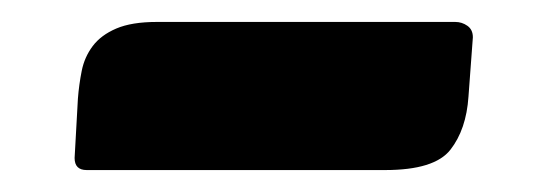

<svg xmlns="http://www.w3.org/2000/svg" viewBox="-20 -364 502 175"><path d="M59 -209Q48 -209 48 -220L51 -274Q52 -287 54.5 -299.5Q57 -312 64.5 -322Q72 -332 86 -338Q100 -344 123 -344H395Q401 -344 406 -340.5Q411 -337 411 -330L407 -276Q405 -246 390.5 -227.5Q376 -209 331 -209Z"/></svg>

Font: Poetsen One
Style: Regular
Weight: 400
Designer: Pablo Impallari, Rodrigo Fuenzalida
Foundry: Pablo Impallari, Rodrigo Fuenzalida
Version: Version 1.001; ttfautohint (v0.93) -l 8 -r 50 -G 200 -x 14 -